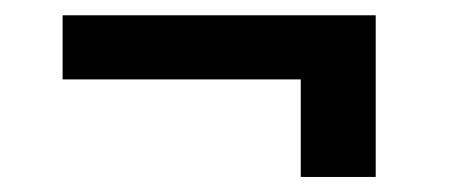

<svg xmlns="http://www.w3.org/2000/svg" viewBox="-20 -413 589 250"><path d="M469.2 -393.1V-182.6H371.6V-309.6H61.5V-393.1Z"/></svg>

Font: Vazirmatn RD UI FD Black
Style: Regular
Weight: 900
Designer: Saber Rastikerdar
Foundry: Saber Rastikerdar
Version: Version 33.003